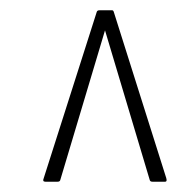

<svg xmlns="http://www.w3.org/2000/svg" viewBox="-20 -703 344 373"><path d="M68 -350Q62 -350 65 -357L168 -680Q169 -683 173 -683H198Q200 -683 201 -680L303 -357Q305 -350 301 -350H276Q272 -350 271 -353L184 -644L97 -353Q96 -350 92 -350Z"/></svg>

Font: Sofia Sans Extra Condensed ExtraLight
Style: Italic
Weight: 250
Italic angle: -9°
Version: Version 4.100